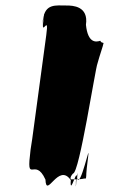

<svg xmlns="http://www.w3.org/2000/svg" viewBox="-20 -773 439 697"><path d="M222 -753C182 -753 144 -761 136 -702C127 -635 147 -771 138 -704C127 -626 160 -731 148 -646C139 -579 106 -336 97 -269L91 -230C74 -95 106 -208 145 -121C148 -49 192 -185 237 -119C232 -52 265 -186 258 -116C249 -49 265 -181 256 -114C245 -49 267 -191 260 -127C271 -83 309 -268 300 -204C290 -128 295 -144 292 -125C291 -126 288 -124 286 -125C273 -121 239 -122 237 -122C237 -122 232 -129 245 -143C268 -143 326 -526 334 -543C342 -573 354 -605 356 -617C346 -620 348 -619 344 -625C329 -620 299 -615 292 -683C302 -751 244 -753 222 -753Z"/></svg>

Font: Hussar Przerywany
Style: Obl
Weight: 400
Foundry: Cannot Into Space Fonts
Version: Version 0.982